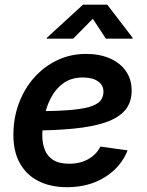

<svg xmlns="http://www.w3.org/2000/svg" viewBox="-20 -779 619 811"><path d="M263.2 11.7Q192.9 11.7 141.6 -14.6Q90.3 -41 63 -91.3Q35.6 -141.6 36.6 -212.9Q37.1 -282.7 60.3 -344Q83.5 -405.3 124.8 -451.7Q166 -498 221.9 -524.7Q277.8 -551.3 343.8 -551.3Q399.9 -551.3 443.4 -532.7Q486.8 -514.2 511.5 -479.2Q536.1 -444.3 536.1 -396Q536.1 -346.2 508.3 -313.5Q480.5 -280.8 425.3 -262Q370.1 -243.2 287.8 -235.4Q205.6 -227.5 96.2 -227.5L110.4 -309.1Q202.6 -309.1 262.2 -313.2Q321.8 -317.4 355.5 -326.9Q389.2 -336.4 403.1 -352.3Q417 -368.2 417 -392.1Q417 -419.4 393.8 -435.5Q370.6 -451.7 330.6 -451.7Q281.2 -451.7 248 -427.7Q214.8 -403.8 195.3 -366.2Q175.8 -328.6 167.5 -287.1Q159.2 -245.6 158.7 -210.4Q158.2 -176.3 168.5 -148.2Q178.7 -120.1 203.9 -103.8Q229 -87.4 272.5 -87.4Q318.4 -87.4 353 -106.9Q387.7 -126.5 403.8 -159.7L519 -144Q491.2 -73.2 423.3 -30.8Q355.5 11.7 263.2 11.7ZM289.1 -615.7H177.2L177.7 -619.1L330.6 -759.3H433.1L540.5 -619.1L539.6 -615.7H427.2L372.1 -699.7Z"/></svg>

Font: Inter 17pt SemiBold
Style: Italic
Weight: 600
Italic angle: -9.3988°
Version: Version 4.001;git-66647c0bb